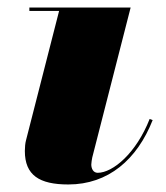

<svg xmlns="http://www.w3.org/2000/svg" viewBox="-20 -480 441 510"><path d="M385.5 -161 377.5 -164C342 -73.5 280 -21 239.5 -21C227.5 -21 222.5 -32.5 222.5 -43C222.5 -48 224 -55.5 225 -61.5L327 -460H58V-451H137L49 -107C47 -100 46 -88 46 -79C46 -14.5 84.5 10 161.5 10C267.5 10 344 -56 385.5 -161Z"/></svg>

Font: Bodoni* 24pt Fatface
Style: Italic
Weight: 900
Italic angle: -13°
Version: Version 2.3